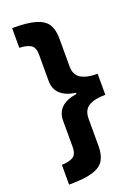

<svg xmlns="http://www.w3.org/2000/svg" viewBox="-163 -781 720 1005"><g transform="rotate(-20 197.0 -278.0)"><path d="M40 48Q79 47 102 34Q125 21 125 -21V-167Q125 -258 239 -275V-281Q125 -298 125 -389V-535Q125 -577 102 -590Q79 -603 40 -604V-714Q126 -714 172 -700Q218 -686 236 -656Q254 -626 254 -578V-423Q254 -376 286 -356Q318 -336 379 -336V-219Q318 -219 286 -199Q254 -179 254 -132V22Q254 70 236 100Q218 130 172 144Q126 158 40 158Z"/></g></svg>

Font: Noto Sans Gunjala Gondi
Style: Regular
Weight: 400
Designer: Ek Type
Foundry: Ek Type
Version: Version 1.004